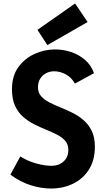

<svg xmlns="http://www.w3.org/2000/svg" viewBox="-20 -1070 600 1107"><path d="M275 17Q217 17 157 -2Q97 -21 40 -63L97 -168Q140 -141 189 -127.5Q238 -114 278 -114Q319 -114 346.5 -139Q374 -164 374 -206Q374 -237 356.5 -257.5Q339 -278 310 -293Q281 -308 246.5 -322Q212 -336 177 -353.5Q142 -371 113 -396.5Q84 -422 66.5 -460.5Q49 -499 49 -556Q49 -632 85.5 -682.5Q122 -733 179 -759Q236 -785 297 -785Q345 -785 390 -770Q435 -755 470 -725Q505 -695 522 -648L412 -588Q392 -624 359 -641.5Q326 -659 292 -659Q268 -659 247 -648.5Q226 -638 212.5 -617.5Q199 -597 199 -566Q199 -536 217 -515.5Q235 -495 264 -480Q293 -465 328 -451Q363 -437 398 -419.5Q433 -402 462 -377Q491 -352 509 -315Q527 -278 527 -224Q527 -147 493 -93Q459 -39 401.5 -11Q344 17 275 17ZM253 -810 196 -898 413 -1050 485 -943Z"/></svg>

Font: Yaldevi
Style: Bold
Weight: 700
Designer: Sol Matas, Rajitha Manaperi, Kosala Senevirathne
Foundry: Mooniak
Version: Version 1.100